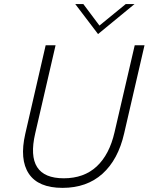

<svg xmlns="http://www.w3.org/2000/svg" viewBox="-20 -911 726 938"><path d="M459 -744.6 347.7 -891.1H387.2L465.8 -786.1L594.2 -891.1H637.2ZM285.6 6.8Q167 6.8 120.8 -62.5Q74.7 -131.8 103.5 -257.3L203.1 -689.9H251.5L151.9 -258.8Q101.1 -40 291.5 -40Q390.1 -40 452.4 -97.9Q514.6 -155.8 539.6 -265.1L638.2 -689.9H686L586.4 -258.8Q557.1 -130.9 480.5 -62Q403.8 6.8 285.6 6.8Z"/></svg>

Font: HK Grotesk Light Legacy Italic
Style: Regular
Weight: 300
Italic angle: -13°
Designer: Alfredo Marco Pradil
Foundry: Hanken Design Co.
Version: Version 2.022;PS 002.022;hotconv 1.0.88;makeotf.lib2.5.64775